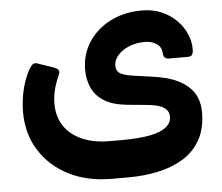

<svg xmlns="http://www.w3.org/2000/svg" viewBox="-51 -574 943 814"><g transform="rotate(-5 421.0 -167.0)"><path d="M393 183Q288 183 209 142.5Q130 102 86 31Q42 -40 42 -132Q42 -159 46.5 -190.5Q51 -222 61 -253.5Q71 -285 84 -308Q93 -324 101.5 -330.5Q110 -337 129 -329L187 -309Q203 -304 208 -296Q213 -288 205 -271Q191 -240 184 -209.5Q177 -179 178 -149Q179 -97 205.5 -58.5Q232 -20 281 1.5Q330 23 397 23H449Q521 23 568 14Q615 5 638 -13.5Q661 -32 661 -57Q661 -76 651 -87.5Q641 -99 621 -106Q601 -113 569 -116L485 -124Q424 -130 388 -152.5Q352 -175 336 -209.5Q320 -244 320 -287Q320 -352 353.5 -404Q387 -456 446 -486.5Q505 -517 581 -517Q627 -517 663.5 -501.5Q700 -486 726.5 -460Q753 -434 767.5 -401.5Q782 -369 782 -336Q782 -320 777.5 -312Q773 -304 759 -304H679Q655 -304 654 -327Q653 -356 631.5 -369.5Q610 -383 583 -383Q544 -383 513.5 -370Q483 -357 466 -336.5Q449 -316 449 -294Q449 -272 464 -261.5Q479 -251 519 -245L597 -234Q668 -225 712 -202.5Q756 -180 777 -146Q798 -112 798 -65Q798 4 771 52Q744 100 697.5 128.5Q651 157 591 170Q531 183 464 183Z"/></g></svg>

Font: Rubik
Style: Bold Italic
Weight: 700
Italic angle: -12°
Designer: Hubert and Fischer
Foundry: Hubert and Fischer
Version: Version 2.300;gftools[0.9.30]